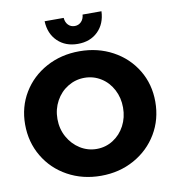

<svg xmlns="http://www.w3.org/2000/svg" viewBox="-98 -1002 999 1101"><g transform="rotate(-10 402.0 -451.5)"><path d="M781 -352Q781 -249 731.5 -166Q682 -83 595.5 -35Q509 13 402 13Q295 13 208.5 -34.5Q122 -82 72.5 -165.5Q23 -249 23 -352Q23 -454 72.5 -536Q122 -618 208.5 -665Q295 -712 402 -712Q509 -712 595.5 -665Q682 -618 731.5 -536Q781 -454 781 -352ZM211 -351Q211 -293 237.5 -245.5Q264 -198 308 -170.5Q352 -143 404 -143Q456 -143 499.5 -170.5Q543 -198 568 -245.5Q593 -293 593 -351Q593 -408 568 -455.5Q543 -503 499.5 -530Q456 -557 404 -557Q352 -557 307.5 -530Q263 -503 237 -455.5Q211 -408 211 -351ZM402 -859Q424 -859 439.5 -874.5Q455 -890 457 -916H567Q564 -843 519 -799Q474 -755 402 -755Q330 -755 284.5 -799Q239 -843 236 -916H347Q349 -890 364 -874.5Q379 -859 402 -859Z"/></g></svg>

Font: Gontserrat
Style: Bold
Weight: 700
Designer: Julieta Ulanovsky
Foundry: Julieta Ulanovsky
Version: Version 6.001